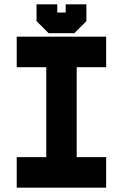

<svg xmlns="http://www.w3.org/2000/svg" viewBox="-20 -870 570 890"><path d="M57.5 0V-141.5H194.5V-558.5H57.5V-700H472V-558.5H335.5V-141.5H472V0ZM120.5 -71H409.5H265V-629.5H409.5H120.5H265V-71H120.5ZM205.5 -716 149.5 -772V-850H245.5V-812H284.5V-850H380.5V-772L324.5 -716ZM231.5 -760H299.5L332.5 -796V-809V-796L299.5 -760H231.5L198.5 -796V-809V-796Z"/></svg>

Font: Tourney Black
Style: Regular
Weight: 900
Version: Version 1.015